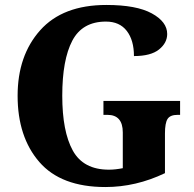

<svg xmlns="http://www.w3.org/2000/svg" viewBox="-20 -744 782 774"><path d="M405 10Q528 10 645 -46V-206Q645 -248 655.5 -264.5Q666 -281 696 -281H706V-337H397V-281H413Q475 -281 475 -210V-66Q445 -60 419 -60Q316 -60 273.5 -137Q231 -214 231 -358Q231 -503 271.5 -580Q312 -657 407 -657Q462 -657 491 -619.5Q520 -582 520 -518Q588 -518 621 -544.5Q654 -571 654 -607Q654 -656 592 -690Q530 -724 409 -724Q233 -724 142 -622Q51 -520 51 -358Q51 -192 138.5 -91Q226 10 405 10Z"/></svg>

Font: Noto Serif SemiCondensed Extra
Style: Regular
Weight: 800
Width: 4
Designer: Monotype Design Team
Foundry: Monotype Imaging Inc.
Version: Version 1.002